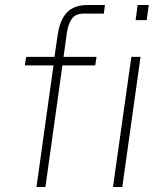

<svg xmlns="http://www.w3.org/2000/svg" viewBox="-20 -743 636 763"><path d="M125 0 192.5 -483H78.5L84 -517H196.5L209 -603Q217.5 -663 245.5 -693Q273.5 -723 327.5 -723H397L392.5 -689H314Q280.5 -689 265.8 -668.8Q251 -648.5 245.5 -611L232.5 -517H363.5L358.5 -483H228L160.5 0ZM429 0 502 -517H538.5L466 0ZM519 -663 527 -723H571L563 -663Z"/></svg>

Font: Public Sans Thin
Style: Italic
Weight: 100
Italic angle: -8°
Designer: The Public Sans project authors (U.S. Web Design System). Libre Franklin designed by Pablo Impallari and Rodrigo Fuenzal
Version: Version 2.000